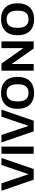

<svg xmlns="http://www.w3.org/2000/svg" viewBox="1428 -2070 650 3546"><g transform="rotate(-90 1753.0 -297.0)"><path d="M207.5 0 3 -595H141L323 -50H294L478.5 -595H608.5L404 0Z M685.5 0V-595H818.5V0Z M1100 0 895.5 -595H1033.5L1215.5 -50H1186.5L1371 -595H1501L1296.5 0Z M1811 7.5Q1722 7.5 1655.8 -25.5Q1589.5 -58.5 1553 -126.2Q1516.5 -194 1516.5 -297Q1516.5 -400.5 1553 -468.2Q1589.5 -536 1656 -569.2Q1722.5 -602.5 1811 -602.5Q1900.5 -602.5 1966.8 -569.2Q2033 -536 2069.5 -468.2Q2106 -400.5 2106 -297Q2106 -194 2069.5 -126.5Q2033 -59 1966.5 -25.8Q1900 7.5 1811 7.5ZM1811 -95Q1861 -95 1896.8 -115Q1932.5 -135 1951.5 -179.2Q1970.5 -223.5 1970.5 -295Q1970.5 -369 1951.2 -414.2Q1932 -459.5 1896.2 -479.8Q1860.5 -500 1811 -500Q1762 -500 1726.5 -480Q1691 -460 1671.8 -416Q1652.5 -372 1652.5 -300Q1652.5 -225.5 1671.5 -180.5Q1690.5 -135.5 1726 -115.2Q1761.5 -95 1811 -95Z M2221 0V-595H2352.5L2658.5 -159H2637.5V-595H2761V0H2629.5L2323.5 -436H2344V0Z M3170 7.5Q3081 7.5 3014.8 -25.5Q2948.5 -58.5 2912 -126.2Q2875.5 -194 2875.5 -297Q2875.5 -400.5 2912 -468.2Q2948.5 -536 3015 -569.2Q3081.5 -602.5 3170 -602.5Q3259.5 -602.5 3325.8 -569.2Q3392 -536 3428.5 -468.2Q3465 -400.5 3465 -297Q3465 -194 3428.5 -126.5Q3392 -59 3325.5 -25.8Q3259 7.5 3170 7.5ZM3170 -95Q3220 -95 3255.8 -115Q3291.5 -135 3310.5 -179.2Q3329.5 -223.5 3329.5 -295Q3329.5 -369 3310.2 -414.2Q3291 -459.5 3255.2 -479.8Q3219.5 -500 3170 -500Q3121 -500 3085.5 -480Q3050 -460 3030.8 -416Q3011.5 -372 3011.5 -300Q3011.5 -225.5 3030.5 -180.5Q3049.5 -135.5 3085 -115.2Q3120.5 -95 3170 -95Z"/></g></svg>

Font: Encode Sans SC Condensed Thin SemiBold
Style: Regular
Weight: 600
Version: Version 3.002